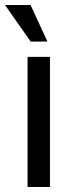

<svg xmlns="http://www.w3.org/2000/svg" viewBox="-33 -743 295 763"><path d="M76.5 0V-517H165.5V0ZM89 -577.5 -13 -723H88.5L155.5 -578Z"/></svg>

Font: Public Sans Thin
Style: Regular
Weight: 400
Version: Version 2.001